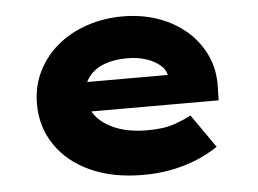

<svg xmlns="http://www.w3.org/2000/svg" viewBox="-44 -600 896 666"><g transform="rotate(-5 403.5 -267.0)"><path d="M429 10Q324 10 246 -25.5Q168 -61 125.5 -124Q83 -187 83 -266Q83 -329 108.5 -380Q134 -431 177.5 -467.5Q221 -504 280 -524Q339 -544 404 -544Q472 -544 528.5 -524Q585 -504 627 -467.5Q669 -431 692 -381Q715 -331 713 -270L712 -225H202L179 -328H563L545 -301V-320Q543 -344 524 -361Q505 -378 475 -388Q445 -398 408 -398Q364 -398 329.5 -385.5Q295 -373 274.5 -346.5Q254 -320 254 -281Q254 -242 278 -211Q302 -180 347.5 -161.5Q393 -143 457 -143Q515 -143 551.5 -156Q588 -169 610 -181L691 -65Q652 -39 609.5 -22.5Q567 -6 522.5 2Q478 10 429 10Z"/></g></svg>

Font: Lexend Mega ExtraBold
Style: Regular
Weight: 800
Designer: Bonnie Shaver-Troup, Thomas Jockin
Foundry: Lexend
Version: Version 1.007